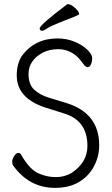

<svg xmlns="http://www.w3.org/2000/svg" viewBox="-20 -895 540 929"><path d="M246 14Q121 14 43 -95Q39 -101 39 -113Q39 -124 48.5 -139.5Q58 -155 68 -155Q78 -155 82 -147Q125 -70 174 -53Q211 -38 251 -38Q291 -38 326 -58Q403 -109 403 -189Q403 -312 290 -346L192 -377Q61 -423 61 -530Q61 -586 86 -625Q149 -709 258 -709Q304 -709 342.5 -692.5Q381 -676 403.5 -653.5Q426 -631 426 -614Q426 -597 420 -583.5Q414 -570 404 -570Q394 -570 383 -586L365 -609Q322 -657 261 -657Q221 -657 188 -641Q118 -603 118 -537Q118 -487 145 -461.5Q172 -436 216 -422.5Q260 -409 306 -395Q460 -345 460 -192Q460 -138 434.5 -90Q409 -42 361.5 -14Q314 14 246 14ZM185 -746Q172 -746 172 -758Q172 -774 306 -875Q320 -875 333 -865Q363 -842 363 -826Q363 -822 271 -787Q227 -770 209 -758Q191 -746 185 -746Z"/></svg>

Font: LXGW WenKai Mono TC Light
Style: Regular
Weight: 300
Designer: LXGW / Fontworks Inc.
Foundry: LXGW / Fontworks Inc.
Version: Version 1.330